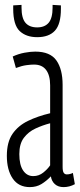

<svg xmlns="http://www.w3.org/2000/svg" viewBox="-20 -755 326 785"><path d="M8 -118Q8 -174 31 -207.5Q54 -241 94 -260.5Q134 -280 185 -292V-406Q185 -447 168.5 -469Q152 -491 119 -491Q106 -491 87.5 -488.5Q69 -486 45 -477L32 -524Q56 -535 80.5 -539.5Q105 -544 124 -544Q185 -544 210.5 -508Q236 -472 236 -408V-73Q236 -55 240.5 -48.5Q245 -42 253 -42Q266 -42 278 -48L286 -2Q264 10 240 10Q218 10 204.5 -2Q191 -14 188 -34Q170 -15 149.5 -2.5Q129 10 102 10Q56 10 32 -25Q8 -60 8 -118ZM59 -125Q59 -81 74.5 -58Q90 -35 116 -35Q139 -35 157 -49.5Q175 -64 185 -79V-251Q154 -243 125 -229.5Q96 -216 77.5 -191.5Q59 -167 59 -125ZM132 -603Q87 -603 60.5 -628Q34 -653 34 -719Q34 -722 34 -725.5Q34 -729 34 -733L68 -735V-724Q68 -681 84 -662Q100 -643 132 -643Q163 -643 179 -662Q195 -681 195 -724V-735L229 -733Q229 -729 229 -725.5Q229 -722 229 -719Q229 -656 204.5 -629.5Q180 -603 132 -603Z"/></svg>

Font: Georama ExtraCondensed Light
Style: Regular
Weight: 300
Width: 2
Designer: Jean-Baptiste Levee
Foundry: Production Type
Version: Version 1.000